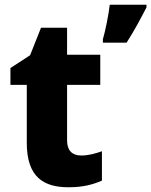

<svg xmlns="http://www.w3.org/2000/svg" viewBox="-20 -780 638 810"><path d="M598 -749V-760H443C438 -717 425 -652 414 -614V-600H514C550 -656 574 -703 598 -749ZM322 -124C285 -124 263 -145 263 -187V-422H403V-549H263V-663H153L107 -547L24 -493V-422H93V-177C93 -31 166 10 269 10C332 10 373 -2 410 -18V-142C382 -132 354 -124 322 -124Z"/></svg>

Font: Noto Sans Thai Looped ExtraBold
Style: Regular
Weight: 800
Designer: Cadson Demak Team
Foundry: Cadson Demak Co., Ltd.
Version: Version 1.001